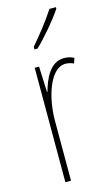

<svg xmlns="http://www.w3.org/2000/svg" viewBox="-119 -808 500 854"><g transform="rotate(-15 131.0 -381.5)"><path d="M232 -756V-763H202C168 -711 136 -671 91 -618V-606H105C144 -643 199 -707 232 -756ZM208 -535C141 -535 113 -462 98 -409H96L91 -527H71V0H97V-277C97 -380 135 -509 208 -509C222 -509 237 -504 245 -500L253 -524C239 -532 221 -535 208 -535Z"/></g></svg>

Font: Noto Sans Devanagari ExtraCondensed Thin
Style: Regular
Weight: 100
Width: 2
Designer: Jelle Bosma - Monotype Design Team
Foundry: Monotype Imaging Inc.
Version: Version 2.004